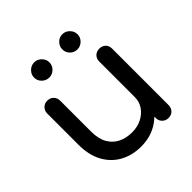

<svg xmlns="http://www.w3.org/2000/svg" viewBox="-196 -910 1073 1073"><g transform="rotate(-45 341.0 -373.0)"><path d="M320 5Q251 5 196.5 -24.5Q142 -54 110.5 -111Q79 -168 79 -251V-497Q79 -519 93.5 -533.5Q108 -548 130 -548Q152 -548 166.5 -533.5Q181 -519 181 -497V-251Q181 -195 202 -158.5Q223 -122 259 -104.5Q295 -87 340 -87Q383 -87 416.5 -104Q450 -121 470 -150Q490 -179 490 -215H553Q553 -153 522.5 -103Q492 -53 439.5 -24Q387 5 320 5ZM541 0Q519 0 504.5 -14.5Q490 -29 490 -51V-497Q490 -520 504.5 -534Q519 -548 541 -548Q564 -548 578 -534Q592 -520 592 -497V-51Q592 -29 578 -14.5Q564 0 541 0ZM230 -631Q205 -631 187 -648.5Q169 -666 169 -691Q169 -715 187 -733Q205 -751 230 -751Q254 -751 272 -733Q290 -715 290 -691Q290 -666 272 -648.5Q254 -631 230 -631ZM452 -631Q427 -631 409.5 -648.5Q392 -666 392 -691Q392 -715 409.5 -733Q427 -751 452 -751Q476 -751 494 -733Q512 -715 512 -691Q512 -666 494 -648.5Q476 -631 452 -631Z"/></g></svg>

Font: Comfortaa
Style: Bold
Weight: 700
Designer: Johan Aakerlund
Foundry: Johan Aakerlund
Version: Version 3.104; ttfautohint (v1.8.1.43-b0c9)